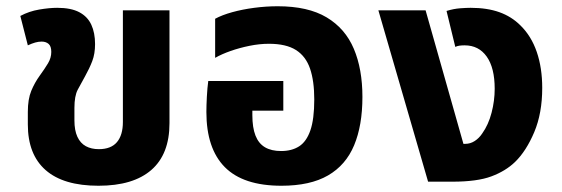

<svg xmlns="http://www.w3.org/2000/svg" viewBox="-20 -581 1796 614"><path d="M295 13Q183 13 126 -37Q69 -87 69 -183V-223Q69 -264 80 -290.5Q91 -317 107 -339Q123 -361 133.5 -378.5Q144 -396 144 -415Q144 -433 135.5 -440.5Q127 -448 113 -448Q103 -448 92.5 -445Q82 -442 69 -436L45 -530Q73 -545 105.5 -550.5Q138 -556 163 -556Q207 -556 233.5 -542Q260 -528 272 -502Q284 -476 284 -440Q284 -409 275 -385.5Q266 -362 252 -337Q239 -314 228.5 -294Q218 -274 218 -236V-196Q218 -164 227.5 -143.5Q237 -123 254.5 -113.5Q272 -104 296 -104Q335 -104 354 -126.5Q373 -149 373 -191V-548H522V-187Q522 -88 464 -37.5Q406 13 295 13Z M880 13Q758 13 699 -46.5Q640 -106 640 -223Q640 -243 641.5 -271.5Q643 -300 646 -322H886V-227H787V-213Q787 -173 797 -147.5Q807 -122 827.5 -110Q848 -98 879 -98Q913 -98 936.5 -113Q960 -128 972.5 -164Q985 -200 985 -263Q985 -322 971.5 -361.5Q958 -401 926.5 -421Q895 -441 840 -441Q810 -441 778 -434.5Q746 -428 717.5 -418Q689 -408 668 -396V-521Q690 -533 722.5 -542Q755 -551 793 -556Q831 -561 868 -561Q965 -561 1024.5 -525.5Q1084 -490 1111.5 -425Q1139 -360 1139 -271Q1139 -180 1112.5 -116.5Q1086 -53 1029 -20Q972 13 880 13Z M1349 0 1190 -548H1341L1462 -121H1468Q1484 -121 1498 -130Q1512 -139 1522 -154Q1542 -182 1552 -220.5Q1562 -259 1562 -297Q1562 -364 1536.5 -400Q1511 -436 1466 -436Q1457 -436 1449.5 -435Q1442 -434 1436 -431L1408 -546Q1431 -553 1451.5 -554.5Q1472 -556 1485 -556Q1538 -556 1577 -542Q1616 -528 1644 -500Q1679 -466 1696.5 -415Q1714 -364 1714 -300Q1714 -219 1688.5 -158.5Q1663 -98 1627 -63Q1597 -34 1551.5 -17Q1506 0 1427 0Z"/></svg>

Font: Noto Sans Thai
Style: Bold
Weight: 700
Designer: Monotype Design Team
Foundry: Monotype Imaging Inc.
Version: Version 2.001